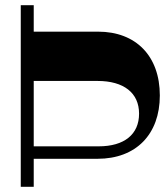

<svg xmlns="http://www.w3.org/2000/svg" viewBox="-20 -720 648 740"><path d="M60 0H110V-108H356C504 -108 596 -202 596 -352C596 -504 504 -598 358 -598H110V-700H60ZM110 -156V-408H356C457 -408 516 -362 516 -282C516 -202 459 -156 360 -156Z"/></svg>

Font: Ribes
Style: Bold
Weight: 900
Designer: Luigi Gorlero
Foundry: Collletttivo
Version: Version 2.100;Glyphs 3.1.2 (3151)